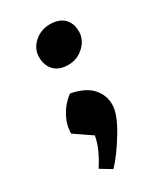

<svg xmlns="http://www.w3.org/2000/svg" viewBox="-163 -513 666 773"><g transform="rotate(-30 170.5 -126.5)"><path d="M130 190 79 159Q124 90 133 35L54 -19Q54 -59 75.5 -98Q97 -137 131 -161Q195 -149 225.5 -116Q256 -83 256 -38.5Q256 6 212 78.5Q168 151 130 190ZM183.5 -264Q141 -264 118.5 -287.5Q96 -311 96 -349.5Q96 -388 126.5 -415.5Q157 -443 199.5 -443Q242 -443 264.5 -420.5Q287 -398 287 -360Q287 -322 256.5 -293Q226 -264 183.5 -264Z"/></g></svg>

Font: Oleo Script
Style: Bold
Weight: 700
Designer: Soytutype
Foundry: Soytutype
Version: Version 1.002